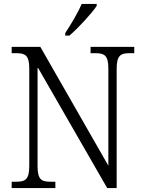

<svg xmlns="http://www.w3.org/2000/svg" viewBox="-20 -951 729 971"><path d="M310 -784V-771H331C377 -810 446 -886 469 -921V-931H393C374 -886 339 -828 310 -784ZM39 0H260V-32H236C190 -32 170 -42 170 -111V-612L522 0H570V-603C570 -672 591 -682 636 -682H659V-714H438V-682H462C507 -682 528 -672 528 -605V-113L184 -714H39V-682H62C107 -682 128 -672 128 -605V-111C128 -42 107 -32 61 -32H39Z"/></svg>

Font: Noto Serif Georgian SemiCondensed Light
Style: Regular
Weight: 300
Width: 4
Designer: Monotype Design Team, Akaki Razmadze
Foundry: Google LLC
Version: Version 2.003